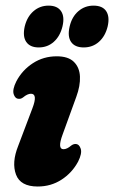

<svg xmlns="http://www.w3.org/2000/svg" viewBox="-20 -653 405 682"><path d="M205.5 -123Q218 -123 233 -136Q241 -142 249 -141.5Q261.5 -141 266.8 -124.5Q272 -108 257.5 -79Q236 -39 198.5 -14.8Q161 9.5 114 9.5Q52.5 9.5 36.8 -33Q21 -75.5 44.5 -134.5L95 -268Q115 -320 90 -320Q77.5 -320 62 -307Q54 -301 46.5 -302Q33.5 -302.5 28.5 -318.8Q23.5 -335 38 -364Q59 -404 96.8 -428.5Q134.5 -453 181.5 -453Q222.5 -453 242.5 -433.2Q262.5 -413.5 264 -381Q265.5 -348.5 251 -309L202.5 -175.5Q183 -123 205.5 -123ZM117.6 -484.5Q86.8 -484.5 73.3 -504Q59.9 -523.5 67.8 -559Q76.2 -593.5 98.9 -613.2Q121.6 -633 152.5 -633Q183.8 -633 197 -613.2Q210.2 -593.5 201.9 -559Q193.5 -524.5 171.2 -504.5Q148.9 -484.5 117.6 -484.5ZM277.3 -484.5Q246 -484.5 232.5 -504Q219.1 -523.5 227.4 -559Q235.4 -593.5 258.3 -613.2Q281.2 -633 312.1 -633Q344.3 -633 357.3 -613.2Q370.3 -593.5 362.4 -559Q354 -524.5 331.5 -504.5Q309 -484.5 277.3 -484.5Z"/></svg>

Font: Fraunces 144pt SuperSoft
Style: Bold Italic
Weight: 700
Italic angle: -16°
Version: Version 1.000;[0bf87f6ff]